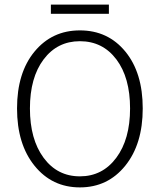

<svg xmlns="http://www.w3.org/2000/svg" viewBox="-20 -802 695 834"><path d="M201 -742V-782H453V-742ZM327 -670Q449 -670 524.5 -578Q600 -486 600 -331Q600 -176 524 -82Q448 12 327 12Q206 12 130 -82Q54 -176 54 -331Q54 -486 130 -578Q206 -670 327 -670ZM327 -623Q229 -623 169.5 -544Q110 -465 110 -331Q110 -197 169.5 -116.5Q229 -36 327 -36Q425 -36 485 -116.5Q545 -197 545 -331Q545 -465 485.5 -544Q426 -623 327 -623Z"/></svg>

Font: Assistant Light
Style: Regular
Weight: 300
Designer: Hebrew By Ben Nathan, Latin by Paul Hunt
Version: Version 2.001;PS 002.001;hotconv 1.0.88;makeotf.lib2.5.64775